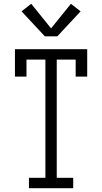

<svg xmlns="http://www.w3.org/2000/svg" viewBox="-20 -995 540 1015"><path d="M133 0V-55H220V-680H120V-590H59V-735H441V-590H380V-680H280V-55H367V0ZM217 -803 94 -935 145 -975 250 -845 355 -975 406 -935 283 -803Z"/></svg>

Font: Iosevka Slab Light
Style: Regular
Weight: 300
Monospace: yes
Designer: Belleve Invis
Foundry: Belleve Invis
Version: Version 11.1.0; ttfautohint (v1.8.3)